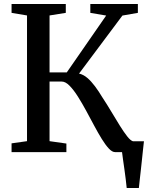

<svg xmlns="http://www.w3.org/2000/svg" viewBox="-20 -763 742 963"><path d="M615.5 180Q613.5 159.5 610.5 135.2Q607.5 111 604 86Q600.5 61 597.2 38.5Q594 16 592 -0.5L552 -54.5H702Q700 -35 697.2 -11.2Q694.5 12.5 692 38.2Q689.5 64 686.5 89.2Q683.5 114.5 681 138Q678.5 161.5 676.5 180ZM38 0V-44L115.5 -55V-685.5L38 -698.5V-743H310V-698.5L228.5 -685.5V-400H315L512.5 -685L433 -698.5V-743H671.5V-698.5L594 -685L376.5 -394Q398.5 -389 418 -372.2Q437.5 -355.5 456.2 -330.5Q475 -305.5 493.5 -274.5Q517 -239 539.2 -201.5Q561.5 -164 581.5 -132Q601.5 -100 618.2 -78.8Q635 -57.5 648 -54L687 -43.5V0H557.5Q542.5 0 525.8 -18Q509 -36 490.5 -66Q472 -96 452.5 -132.5Q433 -169 413 -206Q392.5 -244 371.2 -277.8Q350 -311.5 329.2 -332.8Q308.5 -354 289.5 -354H228.5V-55L313 -43V0Z"/></svg>

Font: Merriweather 48pt Medium
Style: Regular
Weight: 500
Version: Version 2.100